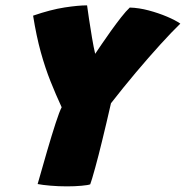

<svg xmlns="http://www.w3.org/2000/svg" viewBox="-20 -682 676 699"><path d="M204.5 -291.5Q183 -338 163.8 -386.2Q144.5 -434.5 128.5 -492.2Q112.5 -550 100.5 -625Q164.5 -647 214.8 -654.8Q265 -662.5 297 -662.5Q299 -647 304 -613.5Q309 -580 315 -544.5Q321 -509 326.5 -486Q334.5 -498 350 -520.8Q365.5 -543.5 384.2 -569.8Q403 -596 421 -619Q439 -642 452.5 -654.5Q486 -653.5 521.5 -644Q557 -634.5 587.8 -621.5Q618.5 -608.5 636.5 -596Q606 -566.5 563.5 -519.8Q521 -473 474.2 -417.5Q427.5 -362 384 -306Q376.5 -272.5 367.8 -236Q359 -199.5 351.5 -168.2Q344 -137 339 -118Q333.5 -96 327 -72.8Q320.5 -49.5 315.5 -32.5Q310.5 -15.5 308.5 -11Q301.5 -8 277.2 -5.8Q253 -3.5 224 -3.5Q193.5 -3.5 164 -6Q134.5 -8.5 117 -12Q134.5 -74 151.5 -132.2Q168.5 -190.5 182.5 -233.5Q196.5 -276.5 204.5 -291.5Z"/></svg>

Font: Grandstander Black
Style: Italic
Weight: 900
Italic angle: -15°
Designer: Tyler Finck
Foundry: Etcetera Type Co
Version: Version 1.200; ttfautohint (v1.8.3)